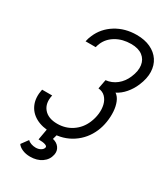

<svg xmlns="http://www.w3.org/2000/svg" viewBox="-245 -922 1090 1248"><g transform="rotate(30 300.0 -298.0)"><path d="M237.5 14Q166 14 118 -12.5Q70 -39 50.5 -86.8Q31 -134.5 44.5 -198H120Q105.5 -133.5 138.5 -94.2Q171.5 -55 239.5 -55Q302 -55 350.8 -88Q399.5 -121 423 -177Q437.5 -211 441.5 -246.8Q445.5 -282.5 438 -313.2Q430.5 -344 410.5 -364.8Q390.5 -385.5 357.5 -388.5L370.5 -457.5Q415 -462 450.8 -490.2Q486.5 -518.5 505.5 -564Q527.5 -615.5 521.5 -656.5Q515.5 -697.5 484 -721.2Q452.5 -745 398.5 -745Q334.5 -745 286.2 -717Q238 -689 217.5 -641Q211.5 -626.5 208 -611.5H132Q134.5 -624 138.2 -635.8Q142 -647.5 147 -658.5Q177 -729.5 244.8 -771.8Q312.5 -814 400.5 -814Q460.5 -814 504.2 -793.5Q548 -773 572.5 -736.5Q597 -700 598.8 -650.8Q600.5 -601.5 576 -544Q559 -503.5 530.5 -470.2Q502 -437 467.5 -420Q490 -404.5 502.2 -374.2Q514.5 -344 517 -306Q519.5 -268 513.2 -228Q507 -188 492 -153Q459 -76 391.5 -31Q324 14 237.5 14ZM194 218.5Q161 218.5 135.2 207.2Q109.5 196 98 178.5L135.5 127.5Q144.5 137.5 161.2 143.5Q178 149.5 196 149.5Q217.5 149.5 233.2 140Q249 130.5 252 116.5Q254.5 105.5 236.8 99.5Q219 93.5 186 93.5L203.5 -5H279L265.5 44Q297.5 51 314.2 74.5Q331 98 324.5 128.5Q316 169.5 280.5 194Q245 218.5 194 218.5Z"/></g></svg>

Font: Victor Mono Thin
Style: Italic
Weight: 100
Italic angle: -12°
Monospace: yes
Designer: Rune Bjørnerås
Version: Version 1.561;gftools[0.9.30]